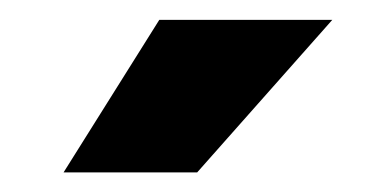

<svg xmlns="http://www.w3.org/2000/svg" viewBox="-20 -770 377 193"><path d="M140.1 -750H314L178.2 -596.7H43.9Z"/></svg>

Font: RobotoDraft
Style: Black
Weight: 900
Designer: Google
Version: Version 2.000980w3; 2014; ttfautohint (v1.1) -l 5 -r 24 -G 4